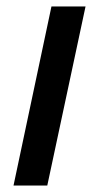

<svg xmlns="http://www.w3.org/2000/svg" viewBox="-20 -577 308 597"><path d="M22 0 140 -557H246L127 0Z"/></svg>

Font: Noto Serif Tamil Condensed Medium
Style: Italic
Weight: 500
Width: 3
Italic angle: -12°
Designer: Indian Type Foundry, Tom Grace, and the Monotype Design Team
Foundry: Monotype Imaging Inc.
Version: Version 2.003; ttfautohint (v1.8.4.7-5d5b)